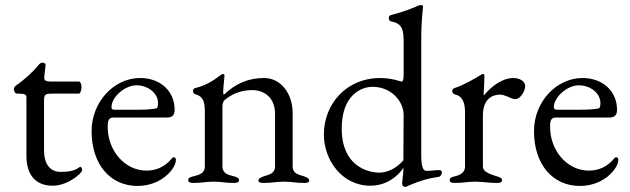

<svg xmlns="http://www.w3.org/2000/svg" viewBox="-20 -724 2502 763"><path d="M35 -372C35 -362 40 -352 47 -352H53C79 -352 85 -348 85 -337V-105C85 -26 124 14 189 14C250 14 306 -36 306 -47C306 -54 304 -61 299 -61C298 -61 296 -60 295 -59C278 -47 260 -41 221 -41C178 -41 155 -73 155 -127V-324C155 -351 161 -352 195 -352H294C299 -352 304 -366 304 -378C304 -390 299 -400 294 -400H180C163 -400 154 -404 156 -419L161 -464C162 -473 154 -475 148 -475C141 -475 137 -470 131 -463C113 -441 81 -410 42 -383C40 -382 35 -375 35 -372Z M527 15C580 15 631 -8 661 -47C673 -62 679 -76 679 -89C679 -95 676 -99 671 -99C667 -99 665 -98 660 -91C635 -62 602 -46 562 -46C477 -46 408 -124 408 -220C408 -249 414 -257 433 -257H644C665 -257 674 -267 674 -288C674 -362 617 -414 537 -414C432 -414 344 -318 344 -203C344 -72 417 15 527 15ZM435 -288C427 -288 423 -291 423 -298C423 -338 476 -385 522 -385C569 -385 608 -353 608 -315C608 -301 606 -294 600 -293C578 -289 558 -288 526 -288Z M748 3C788 3 794 -2 829 -2C864 -2 870 3 910 3C923 3 930 0 930 -8C930 -16 923 -20 907 -24C887 -29 864 -35 864 -62V-303C864 -311 867 -321 872 -326C900 -349 935 -366 983 -366C1037 -365 1073 -330 1073 -272V-62C1073 -35 1050 -30 1030 -24C1019 -20 1007 -16 1007 -6C1007 2 1020 3 1027 3C1067 3 1074 -2 1109 -2C1144 -2 1149 3 1189 3C1197 3 1209 2 1209 -6C1209 -16 1197 -20 1186 -24C1166 -30 1143 -35 1143 -62V-275C1143 -353 1095 -414 1030 -414C967 -414 916 -392 869 -347C868 -348 867 -353 867 -359C867 -378 872 -414 872 -423C872 -427 870 -430 867 -430C863 -430 860 -428 856 -425C828 -404 802 -386 756 -374C750 -373 747 -369 747 -362C747 -354 751 -351 757 -349C791 -340 794 -313 794 -277V-62C794 -35 771 -29 751 -24C736 -20 728 -18 728 -8C728 0 736 3 748 3Z M1589 19C1593 19 1594 19 1605 13C1652 -7 1685 -16 1722 -21C1729 -21 1736 -30 1736 -39C1736 -46 1732 -48 1723 -48C1722 -48 1720 -48 1718 -48C1701 -46 1682 -45 1675 -45C1660 -45 1654 -64 1654 -110V-562C1654 -652 1661 -686 1661 -698C1660 -702 1658 -704 1654 -704C1651 -704 1646 -703 1641 -701C1622 -693 1592 -679 1533 -664C1527 -662 1525 -657 1525 -652C1525 -646 1528 -640 1534 -639C1566 -633 1584 -620 1584 -566V-424C1584 -406 1580 -400 1577 -400C1574 -400 1570 -401 1564 -403C1549 -408 1519 -414 1492 -414C1352 -414 1267 -306 1267 -190C1267 -89 1338 14 1452 14C1518 14 1563 -26 1583 -57V-51C1583 -34 1578 -4 1578 9C1578 12 1586 19 1589 19ZM1488 -38C1444 -38 1338 -62 1338 -213C1338 -346 1415 -379 1461 -379C1535 -379 1584 -321 1584 -267L1583 -87C1558 -58 1523 -38 1488 -38Z M1787 3C1827 3 1833 -2 1868 -2C1903 -2 1915 3 1955 3C1969 3 1975 0 1975 -8C1975 -17 1966 -20 1952 -24C1919 -34 1899 -44 1899 -62V-264C1899 -331 1936 -348 1968 -348C1978 -348 1989 -343 2000 -339C2010 -334 2020 -330 2028 -330C2048 -330 2067 -362 2067 -382C2067 -400 2047 -414 2019 -414C1980 -414 1936 -385 1904 -346C1903 -346 1902 -347 1902 -348C1904 -380 1905 -416 1905 -423C1905 -427 1903 -430 1900 -430C1897 -430 1893 -428 1885 -423C1864 -410 1821 -385 1786 -374C1782 -373 1777 -368 1777 -362C1777 -356 1782 -350 1787 -349C1820 -342 1828 -313 1828 -277V-62C1828 -43 1815 -30 1790 -24C1775 -20 1767 -18 1767 -8C1767 0 1773 3 1787 3Z M2285 15C2338 15 2389 -8 2419 -47C2431 -62 2437 -76 2437 -89C2437 -95 2434 -99 2429 -99C2425 -99 2423 -98 2418 -91C2393 -62 2360 -46 2320 -46C2235 -46 2166 -124 2166 -220C2166 -249 2172 -257 2191 -257H2402C2423 -257 2432 -267 2432 -288C2432 -362 2375 -414 2295 -414C2190 -414 2102 -318 2102 -203C2102 -72 2175 15 2285 15ZM2193 -288C2185 -288 2181 -291 2181 -298C2181 -338 2234 -385 2280 -385C2327 -385 2366 -353 2366 -315C2366 -301 2364 -294 2358 -293C2336 -289 2316 -288 2284 -288Z"/></svg>

Font: EB Garamond
Style: Regular
Weight: 400
Designer: Georg Duffner and Octavio Pardo
Foundry: Georg Duffner
Version: Version 1.000;PS 001.000;hotconv 1.0.88;makeotf.lib2.5.64775